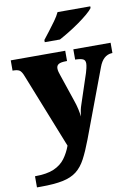

<svg xmlns="http://www.w3.org/2000/svg" viewBox="-107 -833 801 1121"><g transform="rotate(-10 293.0 -272.5)"><path d="M19 155Q90 155 132 136.5Q174 118 198 85.5Q222 53 237 12L61 -431Q50 -460 37.5 -467.5Q25 -475 2 -475H-3V-536H320V-475H315Q283 -475 270 -467Q257 -459 257 -442Q257 -432 260 -421Q263 -410 267 -399L320 -242Q330 -214 336 -187Q342 -160 343 -142Q346 -164 349.5 -180Q353 -196 357 -207L417 -388Q420 -396 424 -414Q428 -432 428 -442Q428 -461 415 -467.5Q402 -474 373 -475H368V-536H589V-475H585Q533 -472 509 -406L358 -3Q333 63 310 106.5Q287 150 255 175Q223 200 172.5 210.5Q122 221 42 221H19ZM211 -619Q226 -638 246 -664Q266 -690 285.5 -717Q305 -744 315 -766H509V-756Q500 -743 476.5 -723Q453 -703 422 -681Q391 -659 359 -639.5Q327 -620 301 -606H211Z"/></g></svg>

Font: Noto Serif Tamil Black
Style: Regular
Weight: 900
Designer: Indian Type Foundry, Tom Grace, and the Monotype Design Team
Foundry: Monotype Imaging Inc.
Version: Version 2.004; ttfautohint (v1.8.4.7-5d5b)